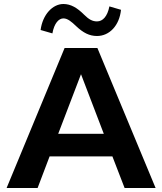

<svg xmlns="http://www.w3.org/2000/svg" viewBox="-20 -940 810 960"><path d="M467 -700H303L13 0H168L228 -158H542L603 0H758ZM585 -891 527 -908C517 -858 494 -833 465 -833C443 -833 425 -842 400 -867C366 -901 334 -920 297 -920C243 -920 193 -867 183 -790L242 -773C251 -824 274 -848 297 -848C318 -848 337 -832 361 -809C396 -776 427 -760 465 -760C527 -760 577 -812 585 -891ZM271 -271 385 -569 499 -271Z"/></svg>

Font: Gully SemiBold
Style: Regular
Weight: 600
Designer: jaikishan Patel
Foundry: MagicType
Version: Version 1.000;Glyphs 3.2 (3242)